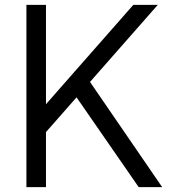

<svg xmlns="http://www.w3.org/2000/svg" viewBox="-20 -765 694 785"><path d="M88 0H168V-225L293 -367L547 0H643L348 -430L625 -745H525L168 -339V-745H88Z"/></svg>

Font: Mluvka
Style: Regular
Weight: 400
Designer: Modified by Jiří Krblich, Original typeface by Gumpita Rahayu
Foundry: Gumpita Rahayu & Jiří Krblich
Version: Version 2.000;Glyphs 3.1.1 (3134)